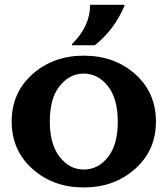

<svg xmlns="http://www.w3.org/2000/svg" viewBox="-20 -782 708 811"><path d="M505.4 -761.7V-756.8Q462.9 -656.2 380.4 -590.8H284.2V-595.7Q360.8 -671.9 360.8 -761.7ZM116.2 -69.3Q29.3 -147.5 29.3 -268.6Q29.3 -390.6 117.2 -468.8Q205.6 -546.9 333.5 -546.9Q463.9 -546.9 551.8 -468.3Q638.7 -390.1 638.7 -268.6Q638.7 -147 550.8 -68.8Q462.9 9.8 333.5 9.8Q204.1 9.8 116.2 -69.3ZM333.5 -65.9Q396 -65.9 438 -121.1Q477.5 -172.9 477.5 -268.6Q477.5 -365.7 435.5 -418.5Q393.6 -471.2 333.3 -471.2Q272.9 -471.2 230 -416Q190.4 -365.2 190.4 -268.6Q190.4 -171.9 232.4 -118.7Q274.4 -65.9 333.5 -65.9Z"/></svg>

Font: Classica
Style: Bold
Weight: 700
Designer: Wojciech Kalinowski "wmk69" (wmk69@o2.pl)
Foundry: Wojciech Kalinowski "wmk69" (wmk69@o2.pl)
Version: Version 2.1.1; 2021-05-14